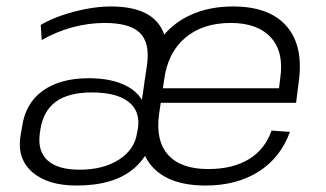

<svg xmlns="http://www.w3.org/2000/svg" viewBox="-20 -567 1009 594"><path d="M217 7Q128 7 80.5 -34Q33 -75 43 -144L48 -173Q58 -247 112 -286Q166 -325 255 -325Q315 -325 357.5 -307.5Q400 -290 419 -258L435 -368Q444 -435 412.5 -465.5Q381 -496 304 -496Q254 -496 204 -482.5Q154 -469 109 -443L106 -490Q135 -507 171.5 -519.5Q208 -532 247.5 -539.5Q287 -547 323 -547Q388 -547 428.5 -527Q469 -507 485.5 -467Q502 -427 494 -368L471 -208Q456 -98 394 -45.5Q332 7 217 7ZM226 -42Q300 -42 348.5 -73.5Q397 -105 404 -156L407 -172Q414 -224 377 -252.5Q340 -281 264 -281Q192 -281 153 -252.5Q114 -224 105 -167L103 -153Q96 -99 127.5 -70.5Q159 -42 226 -42ZM616 7Q541 7 492.5 -19Q444 -45 424 -95.5Q404 -146 414 -219L428 -321Q439 -392 474.5 -442.5Q510 -493 568 -520Q626 -547 701 -547Q814 -547 867 -485.5Q920 -424 904 -312L896 -249H466L472 -294H854L841 -276L847 -325Q859 -406 818 -451Q777 -496 694 -496Q607 -496 553 -450Q499 -404 488 -321L472 -213Q461 -131 500.5 -87.5Q540 -44 624 -44Q700 -44 750 -74.5Q800 -105 820 -163L877 -159Q848 -79 780 -36Q712 7 616 7Z"/></svg>

Font: Pathway Extreme 28pt ExtraLight
Style: Italic
Weight: 250
Italic angle: -8°
Designer: Eduardo Rodriguez Tunni
Foundry: Eduardo Rodriguez Tunni
Version: Version 1.001;gftools[0.9.26]